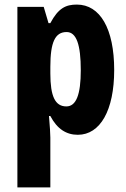

<svg xmlns="http://www.w3.org/2000/svg" viewBox="-20 -579 551 839"><path d="M316 -559C268 -559 235 -544 200 -478H192L171 -549H56V240H200V22C200 5 198 -25 194 -72H200C230 -15 270 10 320 10C418 10 479 -97 479 -273C479 -454 417 -559 316 -559ZM271 -439C314 -439 333 -384 333 -272C333 -166 313 -114 270 -114C221 -114 200 -158 200 -258V-287C200 -395 221 -439 271 -439Z"/></svg>

Font: Noto Sans Kannada ExtraCondensed ExtraBold
Style: Regular
Weight: 800
Width: 2
Designer: Jelle Bosma - Monotype Design Team
Foundry: Monotype Imaging Inc.
Version: Version 2.005